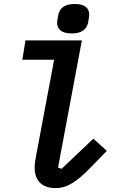

<svg xmlns="http://www.w3.org/2000/svg" viewBox="-20 -946 640 978"><path d="M262.8 12.1C322.4 12.1 371.4 -19.5 448.5 -99.8L524.1 -177.6L455.6 -239.7L294 -86.3L275.6 -92.3L397 -740.1H109.7L93.8 -641.7H255.7L164.4 -155.5C158.4 -125.4 156.6 -109.4 156.6 -91.6C156.6 -29.5 190.3 12.1 262.8 12.1ZM271 -829.5C271 -799.4 290.8 -775.6 345.2 -775.6C399.9 -775.6 423.7 -799.4 429.7 -835.6C432.9 -853.3 434.3 -864.7 434.3 -871.8C434.3 -902.3 414.8 -925.8 360.4 -925.8C305.8 -925.8 282 -901.6 275.9 -865.8C272.7 -847.7 271 -836.6 271 -829.5Z"/></svg>

Font: Margiela Mono Italic SmBold It
Style: Regular
Weight: 600
Designer: Mike Abbink, Paul van der Laan, Pieter van Rosmalen
Foundry: Bold Monday
Version: Version 2.003 2021